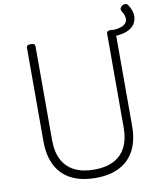

<svg xmlns="http://www.w3.org/2000/svg" viewBox="-133 -1442 1334 1566"><g transform="rotate(-10 534.5 -658.5)"><path d="M1037 -1321Q1064 -1281 1068 -1240.5Q1072 -1200 1052.5 -1166.5Q1033 -1133 987.5 -1113.5Q942 -1094 868 -1093V-1144Q936 -1147 967 -1166Q998 -1185 998 -1216Q998 -1247 974 -1284Q966 -1298 971 -1310Q976 -1322 988.5 -1329.5Q1001 -1337 1015 -1336Q1029 -1335 1037 -1321ZM532 19Q442 19 373 -5Q304 -29 257.5 -75Q211 -121 186.5 -189.5Q162 -258 162 -347V-1125Q162 -1137 171 -1142.5Q180 -1148 198 -1148Q216 -1148 224.5 -1142.5Q233 -1137 233 -1125V-346Q233 -250 267 -184Q301 -118 367.5 -84Q434 -50 532 -50Q628 -50 693.5 -84Q759 -118 792.5 -184Q826 -250 826 -346V-1125Q826 -1137 834.5 -1142.5Q843 -1148 860 -1148Q896 -1148 896 -1125V-347Q896 -229 854 -147.5Q812 -66 731 -23.5Q650 19 532 19Z"/></g></svg>

Font: Playwrite CL Light
Style: Regular
Weight: 300
Designer: Veronika Burian, José Scaglione
Foundry: TypeTogether
Version: Version 1.002